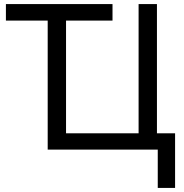

<svg xmlns="http://www.w3.org/2000/svg" viewBox="-20 -734 902 942"><path d="M754 188V0H214V-633H9V-714H532V-633H304V-80H660V-714H750V-80H839V188Z"/></svg>

Font: Noto Sans Living
Style: Regular
Weight: 400
Designer: Monotype Design Team
Foundry: Monotype Imaging Inc.
Version: Version 2.013; ttfautohint (v1.8.4.7-5d5b)